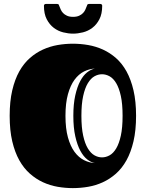

<svg xmlns="http://www.w3.org/2000/svg" viewBox="-20 -949 750 988"><path d="M355 19Q315.9 19 276.6 12.2Q237.3 5.4 201.2 -11.2Q165 -27.8 133.8 -55.4Q102.5 -83 79.3 -124.3Q56.2 -165.5 43 -221.9Q29.8 -278.3 29.8 -353Q29.8 -427.2 43 -483.9Q56.2 -540.5 79.3 -581.8Q102.5 -623 133.8 -650.4Q165 -677.7 201.2 -694.1Q237.3 -710.4 276.6 -717.3Q315.9 -724.1 355 -724.1Q394 -724.1 433.6 -717.3Q473.1 -710.4 509.3 -694.1Q545.4 -677.7 576.7 -650.4Q607.9 -623 630.9 -581.8Q653.8 -540.5 667 -483.9Q680.2 -427.2 680.2 -353Q680.2 -278.8 667 -222.2Q653.8 -165.5 630.9 -124.3Q607.9 -83 576.7 -55.4Q545.4 -27.8 509.3 -11.2Q473.1 5.4 433.6 12.2Q394 19 355 19ZM398.9 -353Q398.9 -292 408 -251Q417 -210 432.1 -185.1Q447.3 -160.2 466.1 -149.7Q484.9 -139.2 504.9 -139.2Q524.9 -139.2 543.9 -149.7Q563 -160.2 577.9 -185.1Q592.8 -210 601.8 -251Q610.8 -292 610.8 -353Q610.8 -414.1 601.8 -455.1Q592.8 -496.1 577.9 -521Q563 -545.9 543.9 -556.4Q524.9 -566.9 504.9 -566.9Q484.9 -566.9 466.1 -556.4Q447.3 -545.9 432.1 -521Q417 -496.1 408 -455.1Q398.9 -414.1 398.9 -353ZM357.4 -353Q357.4 -414.1 367.4 -458.5Q377.4 -502.9 393.1 -532.2Q408.7 -561.5 428.5 -576.9Q448.2 -592.3 468.3 -596.2Q439.5 -594.7 412.1 -581.1Q384.8 -567.4 363.5 -538.6Q342.3 -509.8 329.6 -464.1Q316.9 -418.5 316.9 -353Q316.9 -287.6 329.6 -241.9Q342.3 -196.3 363.5 -167.5Q384.8 -138.7 412.1 -125Q439.5 -111.3 468.3 -109.9Q448.2 -113.3 428.5 -128.9Q408.7 -144.5 393.1 -173.8Q377.4 -203.1 367.4 -247.6Q357.4 -292 357.4 -353ZM356 -862.3Q375 -862.3 387.5 -868.2Q399.9 -874 407.5 -882.1Q415 -890.1 418.9 -898.9Q422.9 -907.7 424.8 -913.1Q427.2 -919.4 429.2 -924.1Q431.2 -928.7 438 -928.7H496.1Q501.5 -928.7 503.7 -925.5Q505.9 -922.4 505.9 -919.9Q505.9 -877.4 491.5 -849.9Q477.1 -822.3 455.1 -805.7Q433.1 -789.1 406.7 -782.5Q380.4 -775.9 356 -775.9Q331.5 -775.9 305.2 -782.5Q278.8 -789.1 256.8 -805.7Q234.9 -822.3 220.5 -849.9Q206.1 -877.4 206.1 -919.9Q206.1 -922.4 208.3 -925.5Q210.4 -928.7 215.8 -928.7H273.9Q280.8 -928.7 282.7 -924.1Q284.7 -919.4 287.1 -913.1Q289.1 -907.7 293 -898.9Q296.9 -890.1 304.4 -882.1Q312 -874 324.5 -868.2Q336.9 -862.3 356 -862.3Z"/></svg>

Font: Fascinate Inline
Style: Regular
Weight: 900
Designer: Astigmatic (AOETI)
Foundry: Astigmatic (AOETI)
Version: Version 1.000